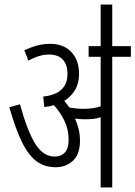

<svg xmlns="http://www.w3.org/2000/svg" viewBox="-20 -825 596 845"><path d="M332 -206Q332 -146 301 -117.5Q270 -89 225 -89Q178 -89 142.5 -114Q107 -139 78 -197Q49 -255 21 -353L68 -366Q100 -249 135 -192.5Q170 -136 221 -136Q249 -136 265.5 -154Q282 -172 282 -210Q282 -256 263 -294.5Q244 -333 217 -362Q197 -356 175 -354L170 -400Q225 -406 251 -431.5Q277 -457 277 -499Q277 -540 256.5 -562.5Q236 -585 196 -585Q153 -585 105 -558L87 -604Q116 -617 142.5 -624.5Q169 -632 202 -632Q260 -632 294 -596Q328 -560 328 -499Q328 -458 310 -428.5Q292 -399 263 -381Q275 -367 285 -352Q301 -349 316.5 -347.5Q332 -346 348 -346Q390 -346 423 -357V-575H370V-622H556V-575H474V0H423V-309Q406 -303 389 -301.5Q372 -300 355 -300Q331 -300 310 -303Q320 -282 326 -257.5Q332 -233 332 -206ZM423 -615V-805H474V-615Z"/></svg>

Font: Noto Sans ExtraCondensed Light
Style: Regular
Weight: 300
Width: 2
Designer: Monotype Design Team
Foundry: Monotype Imaging Inc.
Version: Version 2.013; ttfautohint (v1.8.4.7-5d5b)